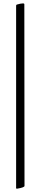

<svg xmlns="http://www.w3.org/2000/svg" viewBox="-20 -735 240 1140"><path d="M125.5 368.7Q125.5 377.9 84.5 384.8Q81.5 385.3 80.6 385.3Q75.7 385.3 75.2 381.8Q75.2 381.3 75.4 379.6Q75.7 377.9 75.7 377.4V-700.2Q75.7 -700.2 76.7 -705.6Q78.6 -707 80.6 -708Q103 -714.8 116.7 -714.8Q125 -714.4 124.5 -709Z"/></svg>

Font: Amiri
Style: Regular
Weight: 400
Designer: Khaled Hosny
Version: Version 000.108